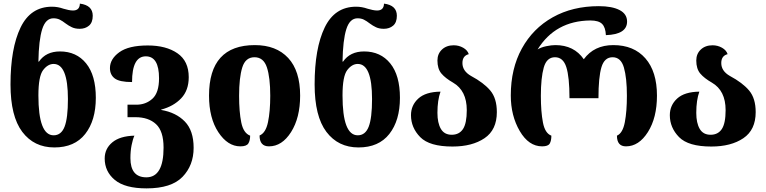

<svg xmlns="http://www.w3.org/2000/svg" viewBox="-20 -799 4228 1060"><path d="M280 15Q392 15 450.5 -59.5Q509 -134 509 -259Q509 -383 455.5 -449Q402 -515 311 -515Q234 -515 195 -459H192Q194 -578 213 -638Q232 -698 275 -698Q295 -698 310 -690.5Q325 -683 343 -669Q359 -657 377 -648.5Q395 -640 420 -640Q451 -640 471.5 -657.5Q492 -675 492 -712Q492 -770 421 -779Q420 -741 383 -741Q372 -741 357.5 -744Q343 -747 330 -751Q299 -762 267 -762Q149 -762 93.5 -647Q38 -532 38 -333Q38 -157 103 -71Q168 15 280 15ZM276 -52Q192 -52 192 -272Q192 -378 218 -412Q244 -446 276 -446Q355 -446 355 -252Q355 -147 336.5 -99.5Q318 -52 276 -52Z M789 241Q926 241 987.5 177.5Q1049 114 1049 17Q1049 -78 1000.5 -128Q952 -178 870 -192V-194Q938 -212 980 -256Q1022 -300 1022 -373Q1022 -462 959.5 -505Q897 -548 796 -548Q690 -548 638.5 -510.5Q587 -473 587 -423Q587 -386 613.5 -366Q640 -346 709 -346Q709 -488 785 -488Q858 -488 858 -367Q858 -287 821.5 -254Q785 -221 733 -221H684V-152H728Q800 -152 841.5 -113.5Q883 -75 883 16Q883 180 788 180Q700 180 700 74Q700 35 706.5 2.5Q713 -30 722 -50Q642 -48 600 -13Q558 22 558 76Q558 148 614 194.5Q670 241 789 241Z M1307 9Q1341 9 1351 -7Q1361 -23 1361 -50Q1324 -64 1312 -123Q1300 -182 1300 -270Q1300 -370 1317.5 -426.5Q1335 -483 1385 -483Q1435 -483 1453.5 -427Q1472 -371 1472 -270Q1472 -184 1459.5 -124.5Q1447 -65 1413 -51Q1413 9 1465 9Q1537 9 1587 -70Q1637 -149 1637 -271Q1637 -408 1571 -479Q1505 -550 1387 -550Q1134 -550 1134 -271Q1134 -147 1185.5 -69Q1237 9 1307 9Z M1959 15Q2071 15 2129.5 -59.5Q2188 -134 2188 -259Q2188 -383 2134.5 -449Q2081 -515 1990 -515Q1913 -515 1874 -459H1871Q1873 -578 1892 -638Q1911 -698 1954 -698Q1974 -698 1989 -690.5Q2004 -683 2022 -669Q2038 -657 2056 -648.5Q2074 -640 2099 -640Q2130 -640 2150.5 -657.5Q2171 -675 2171 -712Q2171 -770 2100 -779Q2099 -741 2062 -741Q2051 -741 2036.5 -744Q2022 -747 2009 -751Q1978 -762 1946 -762Q1828 -762 1772.5 -647Q1717 -532 1717 -333Q1717 -157 1782 -71Q1847 15 1959 15ZM1955 -52Q1871 -52 1871 -272Q1871 -378 1897 -412Q1923 -446 1955 -446Q2034 -446 2034 -252Q2034 -147 2015.5 -99.5Q1997 -52 1955 -52Z M2478 10Q2587 10 2655 -36Q2723 -82 2723 -180Q2723 -256 2687 -299Q2651 -342 2580 -380Q2533 -407 2533 -451Q2533 -491 2568 -500Q2561 -522 2537 -535.5Q2513 -549 2485 -549Q2445 -549 2420 -525.5Q2395 -502 2395 -465Q2395 -419 2417 -393Q2439 -367 2481 -343Q2557 -299 2557 -191Q2557 -118 2536 -86.5Q2515 -55 2474 -55Q2433 -55 2414 -87.5Q2395 -120 2395 -176Q2395 -246 2412 -293Q2330 -292 2289.5 -255Q2249 -218 2249 -163Q2249 -94 2300 -42Q2351 10 2478 10Z M2973 9Q3006 9 3015 -6.5Q3024 -22 3024 -50Q2989 -63 2977.5 -122.5Q2966 -182 2966 -270Q2966 -369 2982 -426Q2998 -483 3044 -483Q3089 -483 3106.5 -428.5Q3124 -374 3124 -257H3284Q3284 -373 3300.5 -428Q3317 -483 3362 -483Q3408 -483 3424.5 -426Q3441 -369 3441 -270Q3441 -184 3429.5 -124Q3418 -64 3386 -50Q3386 9 3436 9Q3507 9 3557 -70Q3607 -149 3607 -271Q3607 -404 3543 -477Q3479 -550 3366 -550Q3260 -550 3203 -472Q3149 -550 3046 -550Q3025 -550 2996 -544Q2967 -538 2948 -526Q3046 -684 3239 -686Q3285 -686 3304 -667Q3323 -648 3325 -605Q3442 -609 3442 -680Q3442 -722 3400.5 -743.5Q3359 -765 3286 -765Q3141 -765 3031.5 -703.5Q2922 -642 2861 -531Q2800 -420 2800 -272Q2800 -160 2849.5 -75.5Q2899 9 2973 9Z M3907 10Q4016 10 4084 -36Q4152 -82 4152 -180Q4152 -256 4116 -299Q4080 -342 4009 -380Q3962 -407 3962 -451Q3962 -491 3997 -500Q3990 -522 3966 -535.5Q3942 -549 3914 -549Q3874 -549 3849 -525.5Q3824 -502 3824 -465Q3824 -419 3846 -393Q3868 -367 3910 -343Q3986 -299 3986 -191Q3986 -118 3965 -86.5Q3944 -55 3903 -55Q3862 -55 3843 -87.5Q3824 -120 3824 -176Q3824 -246 3841 -293Q3759 -292 3718.5 -255Q3678 -218 3678 -163Q3678 -94 3729 -42Q3780 10 3907 10Z"/></svg>

Font: Noto Serif Georgian SemiCondensed Extra
Style: Regular
Weight: 800
Width: 4
Designer: Monotype Design Team
Foundry: Monotype Imaging Inc.
Version: Version 1.901